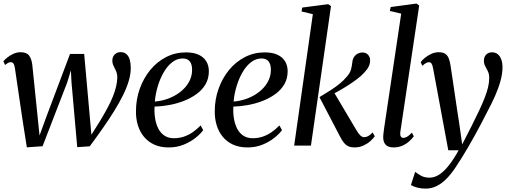

<svg xmlns="http://www.w3.org/2000/svg" viewBox="-22 -838 2927 1105"><path d="M132.5 10 107 -152.5 64 -444.5Q61 -464.5 55.5 -472.2Q50 -480 40.5 -480Q31 -480.5 23 -475.5Q15 -470.5 7 -464L-2.5 -485.5Q5 -495 20 -507Q35 -519 55 -528.2Q75 -537.5 96.5 -537.5Q131.5 -537.5 145.8 -518Q160 -498.5 164 -463.5L194 -170.5L205.5 -58L244.5 -165L381 -527.5H462.5L495 -163.5L504 -62.5L553 -140.5Q577.5 -181 596.2 -216Q615 -251 627.5 -282Q640 -313 646.2 -340.2Q652.5 -367.5 653 -391.5Q653 -413 646 -428.8Q639 -444.5 631.8 -458.8Q624.5 -473 624.5 -489.5Q624.5 -511.5 638.5 -524.8Q652.5 -538 671.5 -538Q693 -538 706 -526.2Q719 -514.5 724.8 -494Q730.5 -473.5 730.5 -448Q731 -413 719.2 -373.2Q707.5 -333.5 686 -290Q664.5 -246.5 635.2 -199.2Q606 -152 570.2 -101Q534.5 -50 494.5 4L422.5 9L389.5 -364.5L386 -433L365 -364L223 3.5Z M1147.5 -89Q1132.5 -68 1103.5 -44.8Q1074.5 -21.5 1035.2 -5.5Q996 10.5 949 10.5Q900.5 10.5 864.8 -6.2Q829 -23 805.8 -51.8Q782.5 -80.5 771.2 -118Q760 -155.5 760.5 -197.5Q760.5 -265.5 782.2 -326.8Q804 -388 842.5 -435Q881 -482 933.5 -509.2Q986 -536.5 1048 -536.5Q1092.5 -536.5 1121.8 -522.8Q1151 -509 1165.5 -484.5Q1180 -460 1180 -428Q1180 -386 1161 -353.2Q1142 -320.5 1109.2 -296.8Q1076.5 -273 1036 -257.2Q995.5 -241.5 951.8 -233.5Q908 -225.5 867.5 -224.5Q865.5 -190.5 870.5 -158Q875.5 -125.5 888.5 -99.2Q901.5 -73 924 -57.8Q946.5 -42.5 979 -42.5Q1009 -42.5 1036 -51.5Q1063 -60.5 1087.2 -77.2Q1111.5 -94 1132.5 -116ZM1030 -501.5Q997 -501.5 969.5 -480.2Q942 -459 921 -423.2Q900 -387.5 886.5 -343.2Q873 -299 869 -253.5Q904 -256.5 936 -267Q968 -277.5 995 -294.5Q1022 -311.5 1042 -333.5Q1062 -355.5 1072.8 -381.5Q1083.5 -407.5 1083.5 -436.5Q1083.5 -468.5 1070 -485Q1056.5 -501.5 1030 -501.5Z M1601 -89Q1586 -68 1557 -44.8Q1528 -21.5 1488.8 -5.5Q1449.5 10.5 1402.5 10.5Q1354 10.5 1318.2 -6.2Q1282.5 -23 1259.2 -51.8Q1236 -80.5 1224.8 -118Q1213.5 -155.5 1214 -197.5Q1214 -265.5 1235.8 -326.8Q1257.5 -388 1296 -435Q1334.5 -482 1387 -509.2Q1439.5 -536.5 1501.5 -536.5Q1546 -536.5 1575.2 -522.8Q1604.5 -509 1619 -484.5Q1633.5 -460 1633.5 -428Q1633.5 -386 1614.5 -353.2Q1595.5 -320.5 1562.8 -296.8Q1530 -273 1489.5 -257.2Q1449 -241.5 1405.2 -233.5Q1361.5 -225.5 1321 -224.5Q1319 -190.5 1324 -158Q1329 -125.5 1342 -99.2Q1355 -73 1377.5 -57.8Q1400 -42.5 1432.5 -42.5Q1462.5 -42.5 1489.5 -51.5Q1516.5 -60.5 1540.8 -77.2Q1565 -94 1586 -116ZM1483.5 -501.5Q1450.5 -501.5 1423 -480.2Q1395.5 -459 1374.5 -423.2Q1353.5 -387.5 1340 -343.2Q1326.5 -299 1322.5 -253.5Q1357.5 -256.5 1389.5 -267Q1421.5 -277.5 1448.5 -294.5Q1475.5 -311.5 1495.5 -333.5Q1515.5 -355.5 1526.2 -381.5Q1537 -407.5 1537 -436.5Q1537 -468.5 1523.5 -485Q1510 -501.5 1483.5 -501.5Z M1671 0 1778.5 -756.5 1713.5 -772 1717.5 -794.5 1867 -814 1883 -803 1767.5 0ZM2017.5 10.5Q1999 10.5 1984.5 4.5Q1970 -1.5 1957.8 -16Q1945.5 -30.5 1933 -56L1816.5 -279Q1852 -300 1880.5 -318.5Q1909 -337 1932.5 -356Q1956 -375 1975 -398Q1993.5 -418.5 1998.8 -440.8Q2004 -463 2005.5 -478.5Q2007.5 -498.5 2016.2 -511Q2025 -523.5 2037.8 -529.8Q2050.5 -536 2063.5 -536Q2084.5 -536 2096.2 -522.8Q2108 -509.5 2108 -491Q2108.5 -473 2099.8 -455Q2091 -437 2075.5 -421.5Q2060 -403.5 2034.5 -384Q2009 -364.5 1979.5 -345.8Q1950 -327 1921.5 -311.2Q1893 -295.5 1871.5 -284.5L1895.5 -314.5L2028 -91Q2041 -68.5 2051.8 -58.5Q2062.5 -48.5 2073.5 -48.5Q2085.5 -48.5 2097 -54.8Q2108.5 -61 2122.5 -75.5L2135 -54Q2126 -40.5 2109 -25.5Q2092 -10.5 2069 0Q2046 10.5 2017.5 10.5Z M2281.5 -75.5Q2280 -59.5 2285.2 -52Q2290.5 -44.5 2299.5 -44.5Q2309 -44.5 2320.8 -51Q2332.5 -57.5 2348.5 -74.5L2359.5 -53.5Q2349.5 -39.5 2332.8 -24.5Q2316 -9.5 2293.5 0.5Q2271 10.5 2242 10.5Q2224.5 10.5 2211.2 4.5Q2198 -1.5 2190.5 -15.2Q2183 -29 2183.5 -51Q2183.5 -55.5 2184.2 -63.2Q2185 -71 2186.2 -80.5Q2187.5 -90 2188.5 -99L2287 -759.5L2221.5 -775L2226.5 -797.5L2375.5 -817.5L2390.5 -806Z M2470.5 -445Q2467 -464.5 2461.5 -472.2Q2456 -480 2447 -480Q2437.5 -480 2428.5 -474.5Q2419.5 -469 2408.5 -459L2399 -480.5Q2407.5 -492 2423.2 -505Q2439 -518 2459.8 -527.8Q2480.5 -537.5 2503 -537.5Q2526.5 -537.5 2540 -528.5Q2553.5 -519.5 2560.2 -503Q2567 -486.5 2570.5 -463.5Q2576.5 -423.5 2583 -380.8Q2589.5 -338 2595.8 -294Q2602 -250 2608.8 -206.2Q2615.5 -162.5 2622 -120.5L2638 -7L2692.5 -113.5Q2718.5 -165 2737.2 -205.2Q2756 -245.5 2768.5 -277.8Q2781 -310 2787.2 -337Q2793.5 -364 2793.5 -389Q2793.5 -412 2785.8 -427.8Q2778 -443.5 2770.5 -457.2Q2763 -471 2763 -489Q2763 -511 2776.2 -524Q2789.5 -537 2809.5 -537Q2829.5 -537 2843 -525.8Q2856.5 -514.5 2863.2 -495.2Q2870 -476 2870 -450.5Q2870 -413.5 2858.2 -371.5Q2846.5 -329.5 2826.8 -285Q2807 -240.5 2782.5 -195Q2766.5 -163 2748.5 -129Q2730.5 -95 2711.8 -60.8Q2693 -26.5 2674 6Q2655 38.5 2636.5 68.5Q2618 98.5 2601 123.5Q2576 161.5 2549.2 189.2Q2522.5 217 2492.2 232.2Q2462 247.5 2427.5 247.5Q2402.5 247.5 2380.8 242Q2359 236.5 2343 227L2367.5 151Q2378.5 160 2399.2 172.2Q2420 184.5 2449.5 184.5Q2479.5 184.5 2507.2 166Q2535 147.5 2562.2 112.5Q2589.5 77.5 2617.5 27H2558Z"/></svg>

Font: Merriweather 96pt
Style: Italic
Weight: 400
Italic angle: -7.8°
Version: Version 2.101